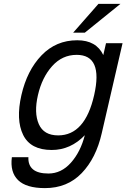

<svg xmlns="http://www.w3.org/2000/svg" viewBox="-20 -747 650 987"><path d="M486 -727H599L416 -579H356ZM416 -52Q343 24 246 24Q137 24 99 -53.5Q61 -131 90 -258Q119 -385 193.5 -462.5Q268 -540 377 -540Q475 -540 511 -464L525 -525H610L503 -62Q474 66 400 143Q326 220 211 220Q115 220 73 179Q31 138 41 61H126Q124 102 149.5 123.5Q175 145 229 145Q295 145 344.5 89.5Q394 34 416 -52ZM374 -465Q300 -465 248 -407Q196 -349 175 -258Q154 -167 179.5 -109Q205 -51 279 -51Q417 -51 464 -258Q511 -465 374 -465Z"/></svg>

Font: Miedinger
Style: Italic
Weight: 400
Italic angle: -13°
Version: Version 001.000